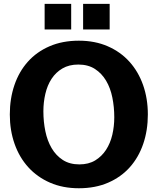

<svg xmlns="http://www.w3.org/2000/svg" viewBox="-20 -970 840 998"><path d="M390 8.5Q306.5 8.5 240 -20.5Q173.5 -49.5 127 -100.8Q80.5 -152 55.8 -222.2Q31 -292.5 31 -375Q31 -457.5 55 -527.8Q79 -598 124.8 -649.2Q170.5 -700.5 237.5 -729.5Q304.5 -758.5 390 -758.5Q473.5 -758.5 540 -729.5Q606.5 -700.5 652.8 -649.2Q699 -598 723.8 -527.8Q748.5 -457.5 748.5 -375Q748.5 -292.5 724.5 -222.2Q700.5 -152 654.8 -100.8Q609 -49.5 542.2 -20.5Q475.5 8.5 390 8.5ZM574 -360.5Q574 -413.5 564 -463Q554 -512.5 531.5 -550.5Q509 -588.5 473.5 -611.5Q438 -634.5 387 -634.5Q339 -634.5 304.5 -614.2Q270 -594 248 -560.2Q226 -526.5 215.8 -482.5Q205.5 -438.5 205.5 -391.5Q205.5 -337.5 215.8 -287.8Q226 -238 248.5 -199.8Q271 -161.5 306.5 -138.5Q342 -115.5 392.5 -115.5Q440.5 -115.5 474.8 -136.2Q509 -157 531.2 -191.2Q553.5 -225.5 563.8 -269.5Q574 -313.5 574 -360.5ZM212 -950H350V-817H212ZM412 -950H550V-817H412Z"/></svg>

Font: B612
Style: Bold
Weight: 700
Designer: Nicolas Chauveau, Thomas Paillot, Jonathan Favre-Lamarine, Jean-Luc Vinot
Foundry: AIRBUS
Version: Version 1.008